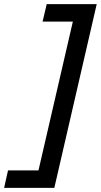

<svg xmlns="http://www.w3.org/2000/svg" viewBox="-87 -745 490 933"><path d="M-48 83H100L267 -640H120L140 -725H383L177 168H-67Z"/></svg>

Font: Elaine Sans Medium
Style: Italic
Weight: 500
Italic angle: -13°
Designer: Wei Huang
Foundry: Wei Huang
Version: Version 2.001;December 24, 2019;FontCreator 12.0.0.2547 64-b